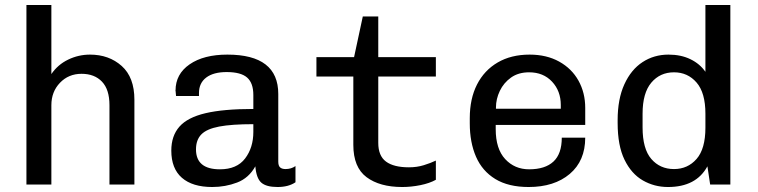

<svg xmlns="http://www.w3.org/2000/svg" viewBox="-20 -740 3040 770"><path d="M86 0V-720H186V-443Q212 -481 253.5 -501Q295 -521 341 -521Q417 -521 468 -475.5Q519 -430 519 -340V0H419V-318Q419 -381 389 -412.5Q359 -444 307 -444Q255 -444 220.5 -408Q186 -372 186 -318V0Z M831 10Q752 10 709.5 -27Q667 -64 667 -136Q667 -195 699.5 -232Q732 -269 804 -286Q876 -303 996 -303V-359Q996 -407 971 -429Q946 -451 889 -451Q836 -451 807 -429Q778 -407 778 -367V-355H686Q684 -372 684 -377Q684 -443 740.5 -482Q797 -521 892 -521Q1096 -521 1096 -363V-92Q1096 -75 1103.5 -68.5Q1111 -62 1125 -62Q1148 -62 1165 -74V-9Q1137 10 1093 10Q1048 10 1028 -7.5Q1008 -25 1004 -73Q978 -26 931 -8Q884 10 831 10ZM684 -376Q684 -374 683.5 -378.5Q683 -383 684 -377ZM862 -61Q930 -61 963 -104.5Q996 -148 996 -211V-242Q909 -242 859 -232.5Q809 -223 787.5 -201Q766 -179 766 -141Q766 -61 862 -61Z M1593 10Q1503 10 1450 -29.5Q1397 -69 1397 -159V-433H1249V-511H1400L1435 -674H1497V-511H1728V-433H1497V-167Q1497 -115 1528 -92Q1559 -69 1620 -69Q1652 -69 1679.5 -77.5Q1707 -86 1728 -96V-19Q1703 -5 1666 2.5Q1629 10 1593 10Z M2100 10Q2019 10 1966.5 -22Q1914 -54 1889 -111.5Q1864 -169 1864 -245V-266Q1864 -344 1893 -401Q1922 -458 1976 -489.5Q2030 -521 2104 -521Q2172 -521 2222.5 -493Q2273 -465 2300 -416.5Q2327 -368 2327 -307V-239H1968V-222Q1968 -143 2006 -102Q2044 -61 2102 -61Q2166 -61 2199.5 -92Q2233 -123 2233 -188H2327Q2327 -95 2265 -42.5Q2203 10 2100 10ZM1969 -304H2229V-319Q2229 -375 2194 -412.5Q2159 -450 2102 -450Q2059 -450 2029.5 -429Q2000 -408 1984.5 -375.5Q1969 -343 1969 -309Z M2659 10Q2604 10 2558 -16.5Q2512 -43 2484.5 -99.5Q2457 -156 2457 -247V-258Q2457 -343 2484 -402Q2511 -461 2557 -491Q2603 -521 2661 -521Q2711 -521 2749 -502.5Q2787 -484 2809 -452V-720H2909V0H2828L2817 -73Q2772 10 2659 10ZM2683 -62Q2738 -62 2773.5 -102.5Q2809 -143 2809 -228V-284Q2809 -368 2773.5 -409Q2738 -450 2683 -450Q2627 -450 2592 -408.5Q2557 -367 2557 -284V-229Q2557 -143 2592 -102.5Q2627 -62 2683 -62Z"/></svg>

Font: Chivo Mono
Style: Regular
Weight: 400
Monospace: yes
Designer: Hector Gatti
Foundry: Omnibus-Type
Version: Version 1.008; ttfautohint (v1.8.4.7-5d5b)